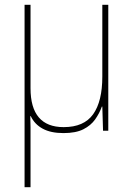

<svg xmlns="http://www.w3.org/2000/svg" viewBox="-20 -548 558 805"><path d="M434 -528V0H412L409 -101H407Q397 -73 379 -47.5Q361 -22 329.5 -6Q298 10 246 10Q193 10 159 -8.5Q125 -27 109 -61H107Q108 -38 108 -14.5Q108 9 108 31V237H83V-528H108V-178Q108 -15 247 -15Q332 -15 370.5 -69Q409 -123 409 -227V-528Z"/></svg>

Font: Noto Sans SemiCondensed Thin
Style: Regular
Weight: 100
Width: 4
Designer: Monotype Design Team
Foundry: Monotype Imaging Inc.
Version: Version 2.013; ttfautohint (v1.8.4.7-5d5b)